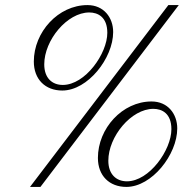

<svg xmlns="http://www.w3.org/2000/svg" viewBox="-20 -725 758 755"><path d="M324 -705C209 -705 113 -599 113 -483C113 -413 158 -369 225 -369C325 -369 425 -496 425 -599C425 -656 388 -705 324 -705ZM331 -676C365 -676 402 -658 402 -596C402 -514 315 -391 227 -391C185 -391 154 -418 154 -472C154 -567 244 -676 331 -676ZM139 10 683 -705H642L98 10ZM576 -326C461 -326 365 -220 365 -104C365 -34 410 10 477 10C577 10 677 -117 677 -220C677 -277 640 -326 576 -326ZM583 -297C617 -297 654 -279 654 -217C654 -135 567 -12 479 -12C437 -12 406 -40 406 -93C406 -188 496 -297 583 -297Z"/></svg>

Font: Parisienne
Style: Regular
Weight: 400
Designer: Astigmatic (AOETI)
Foundry: Astigmatic (AOETI)
Version: Version 1.000